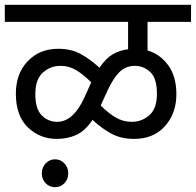

<svg xmlns="http://www.w3.org/2000/svg" viewBox="-20 -642 815 799"><path d="M538 -64Q619 -64 666.5 -117Q714 -170 714 -250Q714 -324 680 -370.5Q646 -417 594 -432V-551H775V-622H0V-551H513V-437Q478 -433 449 -416Q420 -399 394 -360Q355 -396 315.5 -417.5Q276 -439 222 -439Q145 -439 95.5 -387.5Q46 -336 46 -252Q46 -160 96 -112Q146 -64 216 -64Q261 -64 297.5 -80.5Q334 -97 365 -143Q404 -107 444 -85.5Q484 -64 538 -64ZM218 -135Q181 -135 154 -161.5Q127 -188 127 -250Q127 -312 158.5 -340Q190 -368 232 -368Q267 -368 297 -350Q327 -332 360 -299Q358 -295 355 -289L333 -240Q286 -135 218 -135ZM528 -135Q493 -135 462.5 -152.5Q432 -170 399 -203Q402 -208 404 -214L426 -262Q450 -315 476.5 -341.5Q503 -368 541 -368Q578 -368 605.5 -342Q633 -316 633 -252Q633 -190 601.5 -162.5Q570 -135 528 -135ZM154 79Q154 104 170 120.5Q186 137 209 137Q232 137 248 120.5Q264 104 264 79Q264 55 248 38Q232 21 209 21Q186 21 170 38Q154 55 154 79Z"/></svg>

Font: Noto Sans Devanagari
Style: Regular
Weight: 400
Designer: Jelle Bosma - Monotype Design Team
Foundry: Monotype Imaging Inc.
Version: Version 1.901